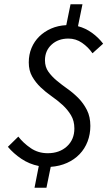

<svg xmlns="http://www.w3.org/2000/svg" viewBox="-20 -771 520 901"><path d="M142 110 162 8Q117 -1 80 -26Q43 -51 17 -82L66 -130Q89 -100 124 -76Q159 -52 204 -52Q259 -52 294 -84Q329 -116 329 -168Q329 -204 313 -230.5Q297 -257 273.5 -278.5Q250 -300 222 -319.5Q194 -339 170.5 -361.5Q147 -384 131 -412Q115 -440 115 -478Q115 -515 128 -546Q141 -577 164.5 -600Q188 -623 220 -637Q252 -651 291 -653L311 -751H367L346 -648Q381 -639 411.5 -617Q442 -595 464 -566L414 -521Q394 -550 365 -570Q336 -590 301 -590Q253 -590 222 -561.5Q191 -533 191 -488Q191 -457 207 -434.5Q223 -412 246.5 -392.5Q270 -373 297.5 -353.5Q325 -334 348.5 -310Q372 -286 388 -254.5Q404 -223 404 -180Q404 -141 391 -107Q378 -73 353.5 -47.5Q329 -22 294.5 -6.5Q260 9 218 12L198 110Z"/></svg>

Font: TypoPRO Source Sans Pro
Style: Italic
Weight: 400
Italic angle: -11°
Designer: Paul D. Hunt
Foundry: Adobe Systems Incorporated
Version: Version 1.075;PS 2.000;hotconv 1.0.86;makeotf.lib2.5.63406